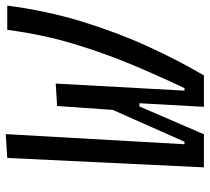

<svg xmlns="http://www.w3.org/2000/svg" viewBox="-51 -688 739 677"><g transform="rotate(-90 318.5 -349.5)"><path d="M280.3 0 293 -227.5H281.7L183.6 0H66.9L100.1 -693.4L184.1 -698.7L148.4 -68.4H157.2L269.5 -321.3L283.2 -517.6L362.3 -522.5L337.4 -68.4H346.2Q385.7 -151.4 427 -249Q468.3 -346.7 502 -458Q535.6 -569.3 551.8 -693.4H637.2Q619.6 -557.1 581.8 -432.9Q543.9 -308.6 494.4 -200Q444.8 -91.3 391.1 0Z"/></g></svg>

Font: CaskaydiaCove NFP SemiLight
Style: Italic
Weight: 350
Italic angle: -10°
Designer: Aaron Bell
Foundry: Saja Typeworks
Version: Version 2111.001; VTT 6.35;Nerd Fonts 3.1.1